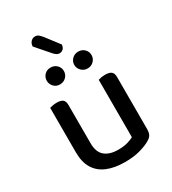

<svg xmlns="http://www.w3.org/2000/svg" viewBox="-208 -967 973 1089"><g transform="rotate(-30 278.0 -422.5)"><path d="M70 -174V-260H168V-177Q168 -118 199.5 -92Q231 -66 286 -66Q323 -66 348.5 -73.5Q374 -81 388 -89V-260H486V-86Q486 -65 479.5 -51Q473 -37 452 -25Q427 -10 384.5 2Q342 14 285 14Q218 14 169.5 -6Q121 -26 95.5 -67.5Q70 -109 70 -174ZM486 -210H388V-465Q394 -467 406.5 -469.5Q419 -472 433 -472Q460 -472 473 -462Q486 -452 486 -427ZM168 -210H70V-465Q77 -467 89.5 -469.5Q102 -472 116 -472Q143 -472 155.5 -462Q168 -452 168 -427ZM242 -607Q242 -585 226 -568.5Q210 -552 185 -552Q161 -552 145.5 -568.5Q130 -585 130 -607Q130 -630 145.5 -646Q161 -662 185 -662Q210 -662 226 -646Q242 -630 242 -607ZM423 -607Q423 -585 407 -568.5Q391 -552 366 -552Q343 -552 326.5 -568.5Q310 -585 310 -607Q310 -630 326.5 -646Q343 -662 366 -662Q391 -662 407 -646Q423 -630 423 -607ZM238 -724 158 -816Q159 -836 170.5 -847.5Q182 -859 197 -859Q211 -859 220 -851.5Q229 -844 239 -832L307 -743Q305 -724 295 -715Q285 -706 272 -706Q262 -706 254.5 -710.5Q247 -715 238 -724Z"/></g></svg>

Font: Baloo Tamma 2 Medium
Style: Regular
Weight: 500
Designer: Divya Kowshik, Shuchita Grover and Ek Type
Foundry: Ek Type
Version: Version 1.700